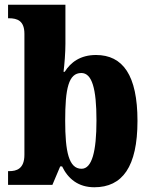

<svg xmlns="http://www.w3.org/2000/svg" viewBox="-20 -780 637 810"><path d="M378 10C496 10 560 -76 560 -270C560 -463 498 -548 385 -548C319 -548 278 -517 253 -477H248C252 -508 256 -558 256 -595V-760H14V-703H17C54 -703 83 -692 83 -637V-127C83 -67 49 -58 19 -58H14V0H201L234 -78H242C267 -26 310 10 378 10ZM324 -68C270 -68 255 -141 255 -271C255 -406 269 -472 323 -472C368 -472 387 -407 387 -272C387 -141 368 -68 324 -68Z"/></svg>

Font: Noto Serif Ethiopic Condensed Black
Style: Regular
Weight: 900
Width: 3
Designer: Monotype Design Team
Foundry: Monotype Imaging Inc.
Version: Version 2.102